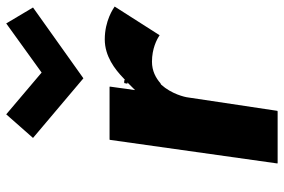

<svg xmlns="http://www.w3.org/2000/svg" viewBox="-164 -720 891 602"><g transform="rotate(-90 281.0 -418.5)"><path d="M320 -464H324L319 -459L300 -440L311 -519L310 -520H145L144 -519L70 6L71 7H233L235 6L277 -274C278 -284 288 -326 317 -358L320 -360H321C338 -375 360 -387 389 -387C430 -387 459 -372 472 -363L562 -504C556 -508 518 -535 459 -535C406 -535 365 -503 338 -477L337 -476L331 -471V-474H322ZM150 -760 337 -602 559 -760 509 -844 355 -733 224 -844C200 -817 173 -786 150 -760Z"/></g></svg>

Font: Hussar Woodtype
Style: SeBdObl
Weight: 900
Foundry: Cannot Into Space Fonts
Version: Version 1.07